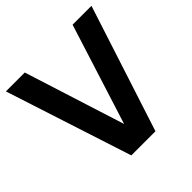

<svg xmlns="http://www.w3.org/2000/svg" viewBox="-186 -876 1032 1032"><g transform="rotate(-45 330.0 -360.0)"><path d="M238.5 0 5 -720H148.5L330.5 -147L512 -720H655.5L422 0Z"/></g></svg>

Font: Vela Sans ExtBd
Style: Regular
Weight: 800
Designer: Principal design: Mikhail Sharanda - project Manrope.
Design modification: Ravid Balaliev
Foundry: Mikhail Sharanda
Version: Version 1.001